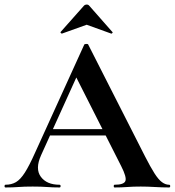

<svg xmlns="http://www.w3.org/2000/svg" viewBox="-28 -826 770 846"><path d="M171 -229 186 -257H474L481 -229ZM717 -12Q722 -12 722 -6Q722 0 717 0Q687 0 654.4 -2Q621.8 -4 592 -4Q557.7 -4 532.9 -2Q508 0 477 0Q473 0 473 -6Q473 -12 477 -12Q518 -12 524.5 -28.5Q531 -45 506 -94L303 -495L352 -581L153 -142Q126 -82 152 -47Q178 -12 234 -12Q239 -12 239 -6Q239 0 234 0Q204 0 179 -2Q154 -4 116 -4Q77.2 -4 53.4 -2Q29.6 0 -3.6 0Q-8 0 -8 -6Q-8 -12 -4.1 -12Q22.6 -12 42.3 -23.5Q62 -35 81.5 -65.5Q101 -96 126 -152L343 -629Q344 -632 352 -632.5Q360 -633 361 -629L611 -137Q635 -90 652.5 -62.5Q670 -35 685.5 -23.5Q701 -12 717 -12ZM239 -685 342 -801Q347 -806 354 -806Q361 -806 365 -801L467 -685.3Q470 -684 467 -680.5Q464 -677 462 -678L354 -717L245 -678Q244 -677 240.5 -680.5Q237 -684 239 -685Z"/></svg>

Font: Cormorant Infant Light
Style: Regular
Weight: 300
Designer: Christian Thalmann (Catharsis Fonts)
Foundry: Catharsis Fonts
Version: Version 4.001